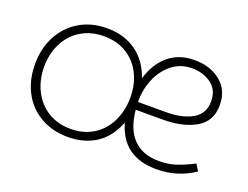

<svg xmlns="http://www.w3.org/2000/svg" viewBox="-85 -674 1102 853"><g transform="rotate(20 465.5 -248.0)"><path d="M46 -246Q46 -321 77 -379.5Q108 -438 164 -471.5Q220 -505 294 -505Q374 -505 431 -465Q488 -425 514 -349Q535 -421 584 -463Q633 -505 707 -505Q782 -505 831 -465Q880 -425 880 -355Q880 -278 819 -243Q758 -208 663 -208H536Q544 -120 588 -74.5Q632 -29 710 -29Q753 -29 790 -41Q827 -53 871 -76L890 -45Q810 9 712 9Q551 9 510 -138Q481 -63 425 -27Q369 9 293 9Q220 9 163.5 -23.5Q107 -56 76.5 -114Q46 -172 46 -246ZM495 -251Q495 -314 469.5 -363.5Q444 -413 398.5 -440Q353 -467 293 -467Q232 -467 185.5 -439Q139 -411 113.5 -361Q88 -311 88 -249Q88 -187 113.5 -136.5Q139 -86 185 -57.5Q231 -29 292 -29Q354 -29 400 -58Q446 -87 470.5 -138Q495 -189 495 -251ZM838 -357Q838 -412 799.5 -439.5Q761 -467 710 -467Q654 -467 613.5 -434Q573 -401 552.5 -349.5Q532 -298 534 -244H663Q743 -244 790.5 -271.5Q838 -299 838 -357Z"/></g></svg>

Font: Bellota Light
Style: Regular
Weight: 300
Designer: Kemie Guaida
Foundry: Kemie Guaida
Version: Version 4.001